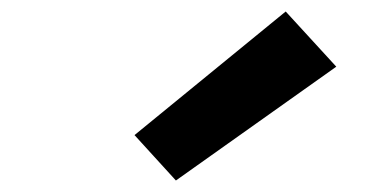

<svg xmlns="http://www.w3.org/2000/svg" viewBox="-20 -851 640 334"><path d="M286 -537 214 -616 477 -831 565 -735Z"/></svg>

Font: Iosevka Curly XBdEx
Style: Italic
Weight: 800
Width: 7
Italic angle: -9°
Monospace: yes
Designer: Belleve Invis
Foundry: Belleve Invis
Version: Version 11.1.0; ttfautohint (v1.8.3)